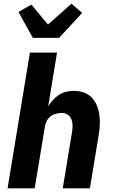

<svg xmlns="http://www.w3.org/2000/svg" viewBox="-20 -1020 640 1040"><path d="M21 0 142 -735H289L241 -444Q252 -462 267 -478.5Q282 -495 300 -506.5Q318 -518 338.5 -523Q359 -528 379 -528Q408 -528 433.5 -519Q459 -510 477 -491.5Q495 -473 505 -448Q515 -423 518.5 -396Q522 -369 520.5 -341Q519 -313 514 -285L467 0H320L370 -304Q373 -322 373 -340Q373 -358 367 -373.5Q361 -389 347 -398.5Q333 -408 315 -408Q299 -408 283 -404Q267 -400 253.5 -389.5Q240 -379 232.5 -363.5Q225 -348 223 -333L168 0ZM158 -815 80 -955 150 -995 240 -887 367 -1000 425 -950 300 -815Z"/></svg>

Font: Iosevka Heavy Extended
Style: Italic
Weight: 900
Width: 7
Italic angle: -9°
Monospace: yes
Designer: Belleve Invis
Foundry: Belleve Invis
Version: Version 32.5.0; ttfautohint (v1.8.4)